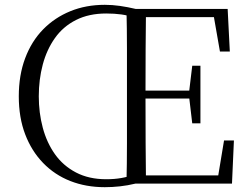

<svg xmlns="http://www.w3.org/2000/svg" viewBox="-20 -762 1035 797"><path d="M141 -362Q141 -294 157.5 -232Q174 -170 208 -122Q242 -74 295.5 -46Q349 -18 421 -18Q455 -18 483.5 -23Q512 -28 543 -39V0Q510 8 478 11.5Q446 15 415 15Q337 15 272 -10.5Q207 -36 159 -85.5Q111 -135 84.5 -204.5Q58 -274 58 -362Q58 -450 84.5 -520.5Q111 -591 159 -640Q207 -689 272 -715.5Q337 -742 415 -742Q446 -742 477.5 -737.5Q509 -733 543 -725V-687Q513 -698 484 -702Q455 -706 421 -706Q349 -706 295.5 -679Q242 -652 208 -604Q174 -556 157.5 -494Q141 -432 141 -362ZM505 0Q507 -83 507 -166.5Q507 -250 507 -335V-390Q507 -475 507 -559Q507 -643 505 -725H586Q585 -643 584.5 -557.5Q584 -472 584 -378V-357Q584 -256 584.5 -169.5Q585 -83 586 0ZM778 -250 765 -360V-381L778 -489H812V-250ZM546 -353V-386H785V-353ZM893 -548 868 -691H546V-725H925L934 -548ZM910 -179H951L943 0H546V-34H886Z"/></svg>

Font: Noto Serif SC ExtraLight Light
Style: Regular
Weight: 300
Version: Version 2.002-H1;hotconv 1.1.0;makeotfexe 2.6.0